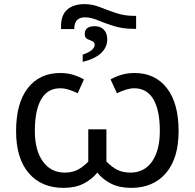

<svg xmlns="http://www.w3.org/2000/svg" viewBox="-20 -901 944 931"><path d="M390 -881Q428 -881 464.5 -866.5Q501 -852 542 -838Q583 -824 633 -824H640V-761H632Q575 -761 531 -775Q487 -789 453.5 -803Q420 -817 392 -817Q340 -817 340 -760H276V-775Q276 -828 306 -854.5Q336 -881 390 -881ZM439 -774Q467 -774 483.5 -757Q500 -740 500 -711Q500 -671 469.5 -643Q439 -615 381 -601V-636Q439 -656 439 -684Q439 -697 427 -701.5Q415 -706 403 -712Q391 -718 391 -736Q391 -774 439 -774ZM288 10Q181 10 119.5 -61.5Q58 -133 58 -265Q58 -401 115 -474Q172 -547 272 -547Q306 -547 334 -538.5Q362 -530 387 -516L357 -449Q333 -460 312.5 -466.5Q292 -473 272 -473Q211 -473 180 -420Q149 -367 149 -266Q149 -172 188 -118Q227 -64 294 -64Q328 -64 354 -76.5Q380 -89 408 -117V-274H496V-118Q524 -89 551 -76.5Q578 -64 612 -64Q680 -64 717.5 -118Q755 -172 755 -266Q755 -367 723.5 -420Q692 -473 631 -473Q612 -473 591 -466.5Q570 -460 547 -449L516 -516Q541 -530 569.5 -538.5Q598 -547 632 -547Q732 -547 789 -474Q846 -401 846 -265Q846 -133 784.5 -61.5Q723 10 616 10Q560 10 519.5 -10Q479 -30 452 -64Q424 -30 384 -10Q344 10 288 10Z"/></svg>

Font: Noto IKEA Latin
Style: Regular
Weight: 400
Designer: Monotype Design Team
Foundry: Monotype Imaging Inc.
Version: Version 1.0